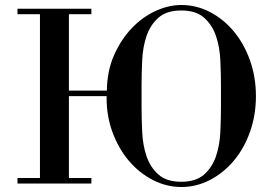

<svg xmlns="http://www.w3.org/2000/svg" viewBox="-20 -735 1111 769"><path d="M547 -392V-308Q547 -260 549.5 -206.5Q552 -153 567 -109Q582 -65 614.5 -36Q647 -7 706 -7Q765 -7 797.5 -36Q830 -65 845 -109Q860 -153 862.5 -206.5Q865 -260 865 -308V-392Q865 -440 862.5 -493.5Q860 -547 845 -591Q830 -635 797.5 -664Q765 -693 706 -693Q647 -693 614.5 -664Q582 -635 567 -591Q552 -547 549.5 -493.5Q547 -440 547 -392ZM256 -372H408Q409 -452 437.5 -515.5Q466 -579 509 -623.5Q552 -668 604 -691.5Q656 -715 706 -715Q767 -715 821.5 -686.5Q876 -658 917 -608.5Q958 -559 981.5 -492.5Q1005 -426 1005 -350Q1005 -274 981.5 -207.5Q958 -141 917 -92Q876 -43 821.5 -14.5Q767 14 706 14Q647 14 592.5 -14Q538 -42 497 -90Q456 -138 431.5 -203Q407 -268 407 -342V-350H256V-22H346V0H50V-22H140V-678H50V-700H346V-678H256Z"/></svg>

Font: EIisabethische
Style: Book
Weight: 400
Designer: Salychow
Version: Version 1.3